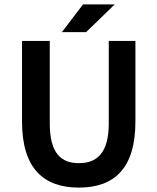

<svg xmlns="http://www.w3.org/2000/svg" viewBox="-20 -840 715 872"><path d="M338 12C498 12 595 -74 595 -288V-654H474V-280C474 -142 418 -99 338 -99C259 -99 206 -142 206 -280V-654H80V-288C80 -74 179 12 338 12ZM357 -820 261 -694H371L501 -820Z"/></svg>

Font: Falling Sky
Style: Med
Weight: 500
Designer: Paul D. Hunt
Foundry: Adobe Systems Incorporated
Version: Version 1.02